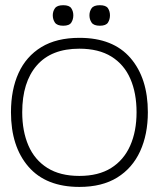

<svg xmlns="http://www.w3.org/2000/svg" viewBox="-20 -722 641 756"><path d="M292.8 14Q161.2 14 92.2 -65.5Q23.2 -145 23.2 -280Q23.2 -369 53.1 -434.5Q83 -500 142.8 -536.5Q202.7 -573 292.8 -573Q425.3 -573 493.8 -493.5Q562.2 -414 562.2 -280Q562.2 -193 531.8 -126.5Q501.3 -60 441.6 -23Q381.8 14 292.8 14ZM292.5 -29.3Q367.7 -29.3 417.4 -60.4Q467.2 -91.5 492.4 -148Q517.7 -204.5 517.7 -280Q517.7 -355.7 493.2 -411.8Q468.8 -468 418.7 -499.2Q368.5 -530.3 292.5 -530.3Q182 -530.3 124.8 -464.3Q67.5 -398.3 67.5 -280Q67.5 -205.5 91.9 -149Q116.3 -92.5 166.4 -60.9Q216.5 -29.3 292.5 -29.3ZM228.8 -620.7Q204.7 -620.7 196.2 -633.2Q187.8 -645.7 187.8 -661.7Q187.8 -677.4 196.3 -689.4Q204.7 -701.5 228.9 -701.5Q253 -701.5 260.8 -689.4Q268.7 -677.4 268.7 -661.7Q268.7 -645.7 260.8 -633.2Q253 -620.7 228.8 -620.7ZM373.2 -620.7Q349 -620.7 340.6 -633.2Q332.2 -645.7 332.2 -661.7Q332.2 -677.4 340.6 -689.4Q349.1 -701.5 373.2 -701.5Q397.3 -701.5 405.2 -689.4Q413 -677.4 413 -661.7Q413 -645.7 405.2 -633.2Q397.3 -620.7 373.2 -620.7Z"/></svg>

Font: Darker Grotesque Light
Style: Regular
Weight: 300
Designer: Gabriel Lam
Foundry: TypeRant
Version: Version 1.000;gftools[0.9.28]